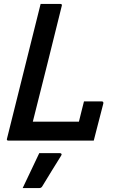

<svg xmlns="http://www.w3.org/2000/svg" viewBox="-20 -720 640 983"><path d="M24 0Q12 0 16 -11Q53 -158 89.5 -305.5Q126 -453 163 -600Q169 -625 175.5 -650Q182 -675 188 -700H288Q300 -700 296 -689Q259 -541 222.5 -393Q186 -245 148 -97H384Q390 -122 397.5 -151.5Q405 -181 410 -201H500Q511 -201 509 -190Q503 -165 493.5 -130Q484 -95 475.5 -60.5Q467 -26 460 0ZM181 64H286Q292 64 294.5 67.5Q297 71 293 77Q266 120 245.5 153.5Q225 187 197 233Q195 237 191 240Q187 243 180 243H96Q119 194 139.5 151.5Q160 109 181 64Z"/></svg>

Font: Recursive Mn Lnr St Med
Style: Italic
Weight: 500
Italic angle: -15°
Monospace: yes
Version: Version 1.079;hotconv 1.0.112;makeotfexe 2.5.65598; ttfautoh